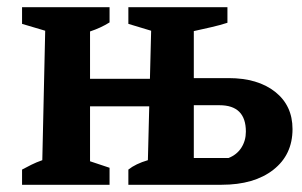

<svg xmlns="http://www.w3.org/2000/svg" viewBox="-20 -511 834 531"><path d="M41 0V-42Q54 -49 67 -55.5Q80 -62 97 -68L105 -426L41 -445V-491H283V-449Q270 -441 257 -435Q244 -429 229 -424V-65L283 -47V0ZM172 -217V-293H460V-217ZM335 0V-42Q345 -50 358.5 -56.5Q372 -63 389 -68L398 -426L335 -445V-491H609V-448Q587 -441 565 -436Q543 -431 516 -425V-74H612Q635 -83 647.5 -102.5Q660 -122 660 -147Q660 -220 587 -220H459V-295H612Q693 -295 741 -257Q789 -219 789 -154Q789 -83 736 -41.5Q683 0 593 0Z"/></svg>

Font: Piazzolla 24pt
Style: Bold
Weight: 700
Designer: Juan Pablo del Peral
Foundry: Huerta Tipografica
Version: Version 2.005